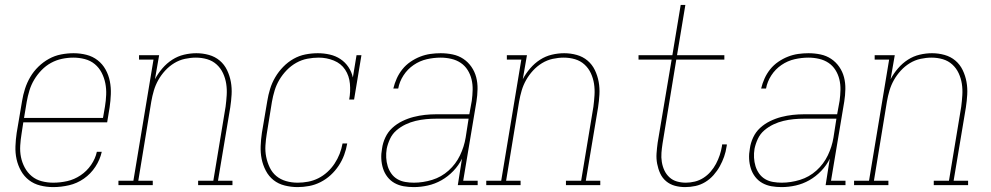

<svg xmlns="http://www.w3.org/2000/svg" viewBox="-20 -755 4040 783"><path d="M197 8Q170 8 144 1.5Q118 -5 98 -20.5Q78 -36 65.5 -58.5Q53 -81 47.5 -106Q42 -131 43 -158.5Q44 -186 48 -213L70 -343Q74 -368 82 -393Q90 -418 103.5 -441Q117 -464 136.5 -483Q156 -502 179.5 -515Q203 -528 229 -533Q255 -538 280 -538Q307 -538 332.5 -531.5Q358 -525 378 -509.5Q398 -494 410.5 -471.5Q423 -449 428 -423.5Q433 -398 432 -371Q431 -344 427 -317L417 -256H75L68 -210Q64 -186 62.5 -161.5Q61 -137 65.5 -114.5Q70 -92 81 -71.5Q92 -51 109.5 -36.5Q127 -22 150 -16Q173 -10 197 -10Q226 -10 254.5 -16.5Q283 -23 308.5 -40Q334 -57 351.5 -82.5Q369 -108 375 -136H395Q388 -104 369 -75Q350 -46 322 -26.5Q294 -7 261.5 0.5Q229 8 197 8ZM400 -274 408 -320Q412 -344 413 -368.5Q414 -393 409.5 -415.5Q405 -438 394.5 -458.5Q384 -479 366.5 -493.5Q349 -508 326 -514Q303 -520 279 -520Q256 -520 232.5 -515Q209 -510 188 -498.5Q167 -487 149.5 -469Q132 -451 119.5 -430Q107 -409 100 -386Q93 -363 89 -340L78 -274Z M463 0V-18H524L606 -512H547V-530H629L612 -432Q624 -455 642 -476Q660 -497 682.5 -511.5Q705 -526 730.5 -532Q756 -538 781 -538Q807 -538 832 -531Q857 -524 876 -508Q895 -492 906 -469Q917 -446 921.5 -421Q926 -396 924.5 -369.5Q923 -343 919 -317L869 -18H928V0H788V-18H850L900 -320Q903 -343 904.5 -367Q906 -391 902.5 -413.5Q899 -436 889.5 -456.5Q880 -477 863.5 -492Q847 -507 825 -513.5Q803 -520 779 -520Q757 -520 734 -515Q711 -510 690.5 -497.5Q670 -485 653.5 -467Q637 -449 625.5 -428.5Q614 -408 607.5 -386Q601 -364 597 -341L544 -18H603V0Z M1194 8Q1167 8 1141 1.5Q1115 -5 1095.5 -20.5Q1076 -36 1064 -59Q1052 -82 1047 -107Q1042 -132 1043 -159Q1044 -186 1048 -213L1070 -343Q1074 -368 1081.5 -392.5Q1089 -417 1102.5 -440Q1116 -463 1135 -482.5Q1154 -502 1177 -515Q1200 -528 1225.5 -533Q1251 -538 1276 -538Q1301 -538 1325 -532.5Q1349 -527 1368.5 -514Q1388 -501 1401 -481.5Q1414 -462 1419 -439L1434 -530H1454L1424 -349H1404Q1410 -381 1407 -413.5Q1404 -446 1387.5 -471Q1371 -496 1341.5 -508Q1312 -520 1280 -520Q1257 -520 1233.5 -515.5Q1210 -511 1188.5 -499Q1167 -487 1149.5 -469Q1132 -451 1119.5 -430Q1107 -409 1100 -386Q1093 -363 1089 -340L1068 -210Q1064 -186 1062.5 -162Q1061 -138 1065.5 -115.5Q1070 -93 1080 -72Q1090 -51 1107 -37Q1124 -23 1146.5 -16.5Q1169 -10 1194 -10Q1215 -10 1236.5 -14Q1258 -18 1278 -28Q1298 -38 1315 -53.5Q1332 -69 1344.5 -88Q1357 -107 1365 -127.5Q1373 -148 1377 -170H1396Q1392 -146 1383.5 -123Q1375 -100 1361 -79Q1347 -58 1328.5 -41Q1310 -24 1287.5 -12.5Q1265 -1 1241 3.5Q1217 8 1194 8Z M1667 8Q1646 8 1626 4.5Q1606 1 1589 -8.5Q1572 -18 1560 -33.5Q1548 -49 1542 -68Q1536 -87 1535 -107.5Q1534 -128 1538 -149Q1541 -172 1551.5 -194.5Q1562 -217 1580 -233.5Q1598 -250 1620.5 -261Q1643 -272 1666.5 -278Q1690 -284 1713 -286.5Q1736 -289 1759 -289H1894L1904 -344Q1907 -366 1907.5 -388.5Q1908 -411 1903 -431.5Q1898 -452 1887 -469.5Q1876 -487 1859 -498.5Q1842 -510 1820.5 -515Q1799 -520 1777 -520Q1749 -520 1720.5 -513.5Q1692 -507 1667 -490Q1642 -473 1625.5 -447.5Q1609 -422 1604 -394H1584Q1589 -415 1598 -435Q1607 -455 1621 -472.5Q1635 -490 1654 -503Q1673 -516 1693.5 -524Q1714 -532 1735 -535Q1756 -538 1777 -538Q1802 -538 1826 -533Q1850 -528 1869.5 -515Q1889 -502 1902.5 -482.5Q1916 -463 1922 -440Q1928 -417 1927.5 -391.5Q1927 -366 1923 -341L1869 -18H1928V0H1847L1864 -108Q1851 -81 1829 -58Q1807 -35 1780.5 -20Q1754 -5 1725 1.5Q1696 8 1667 8ZM1668 -10Q1705 -10 1742.5 -21.5Q1780 -33 1809.5 -59.5Q1839 -86 1856 -121.5Q1873 -157 1879 -194L1891 -271H1759Q1738 -271 1717 -269Q1696 -267 1675 -262Q1654 -257 1634 -247.5Q1614 -238 1597 -223.5Q1580 -209 1570.5 -188.5Q1561 -168 1557 -148Q1554 -130 1555 -112Q1556 -94 1561 -77.5Q1566 -61 1576 -47Q1586 -33 1600.5 -24.5Q1615 -16 1632.5 -13Q1650 -10 1668 -10Z M1963 0V-18H2024L2106 -512H2047V-530H2129L2112 -432Q2124 -455 2142 -476Q2160 -497 2182.5 -511.5Q2205 -526 2230.5 -532Q2256 -538 2281 -538Q2307 -538 2332 -531Q2357 -524 2376 -508Q2395 -492 2406 -469Q2417 -446 2421.5 -421Q2426 -396 2424.5 -369.5Q2423 -343 2419 -317L2369 -18H2428V0H2288V-18H2350L2400 -320Q2403 -343 2404.5 -367Q2406 -391 2402.5 -413.5Q2399 -436 2389.5 -456.5Q2380 -477 2363.5 -492Q2347 -507 2325 -513.5Q2303 -520 2279 -520Q2257 -520 2234 -515Q2211 -510 2190.5 -497.5Q2170 -485 2153.5 -467Q2137 -449 2125.5 -428.5Q2114 -408 2107.5 -386Q2101 -364 2097 -341L2044 -18H2103V0Z M2774 8Q2752 8 2732 2.5Q2712 -3 2696.5 -16Q2681 -29 2672.5 -47.5Q2664 -66 2660 -87Q2656 -108 2657.5 -129.5Q2659 -151 2662 -173L2719 -512H2584V-530H2722L2756 -735H2775L2741 -530H2934V-512H2738L2682 -170Q2679 -151 2677.5 -132Q2676 -113 2679 -94.5Q2682 -76 2689.5 -60Q2697 -44 2710 -32Q2723 -20 2740.5 -15Q2758 -10 2777 -10Q2795 -10 2813.5 -14.5Q2832 -19 2848.5 -29.5Q2865 -40 2878 -55Q2891 -70 2900 -87Q2909 -104 2915 -122Q2921 -140 2924 -158Q2924 -160 2924.5 -162Q2925 -164 2925 -166H2944Q2944 -164 2944 -162Q2944 -160 2943 -157Q2940 -136 2933 -116Q2926 -96 2915.5 -77Q2905 -58 2890 -41Q2875 -24 2856 -12.5Q2837 -1 2816 3.5Q2795 8 2774 8Z M3167 8Q3146 8 3126 4.5Q3106 1 3089 -8.5Q3072 -18 3060 -33.5Q3048 -49 3042 -68Q3036 -87 3035 -107.5Q3034 -128 3038 -149Q3041 -172 3051.5 -194.5Q3062 -217 3080 -233.5Q3098 -250 3120.5 -261Q3143 -272 3166.5 -278Q3190 -284 3213 -286.5Q3236 -289 3259 -289H3394L3404 -344Q3407 -366 3407.5 -388.5Q3408 -411 3403 -431.5Q3398 -452 3387 -469.5Q3376 -487 3359 -498.5Q3342 -510 3320.5 -515Q3299 -520 3277 -520Q3249 -520 3220.5 -513.5Q3192 -507 3167 -490Q3142 -473 3125.5 -447.5Q3109 -422 3104 -394H3084Q3089 -415 3098 -435Q3107 -455 3121 -472.5Q3135 -490 3154 -503Q3173 -516 3193.5 -524Q3214 -532 3235 -535Q3256 -538 3277 -538Q3302 -538 3326 -533Q3350 -528 3369.5 -515Q3389 -502 3402.5 -482.5Q3416 -463 3422 -440Q3428 -417 3427.5 -391.5Q3427 -366 3423 -341L3369 -18H3428V0H3347L3364 -108Q3351 -81 3329 -58Q3307 -35 3280.5 -20Q3254 -5 3225 1.5Q3196 8 3167 8ZM3168 -10Q3205 -10 3242.5 -21.5Q3280 -33 3309.5 -59.5Q3339 -86 3356 -121.5Q3373 -157 3379 -194L3391 -271H3259Q3238 -271 3217 -269Q3196 -267 3175 -262Q3154 -257 3134 -247.5Q3114 -238 3097 -223.5Q3080 -209 3070.5 -188.5Q3061 -168 3057 -148Q3054 -130 3055 -112Q3056 -94 3061 -77.5Q3066 -61 3076 -47Q3086 -33 3100.5 -24.5Q3115 -16 3132.5 -13Q3150 -10 3168 -10Z M3463 0V-18H3524L3606 -512H3547V-530H3629L3612 -432Q3624 -455 3642 -476Q3660 -497 3682.5 -511.5Q3705 -526 3730.5 -532Q3756 -538 3781 -538Q3807 -538 3832 -531Q3857 -524 3876 -508Q3895 -492 3906 -469Q3917 -446 3921.5 -421Q3926 -396 3924.5 -369.5Q3923 -343 3919 -317L3869 -18H3928V0H3788V-18H3850L3900 -320Q3903 -343 3904.5 -367Q3906 -391 3902.5 -413.5Q3899 -436 3889.5 -456.5Q3880 -477 3863.5 -492Q3847 -507 3825 -513.5Q3803 -520 3779 -520Q3757 -520 3734 -515Q3711 -510 3690.5 -497.5Q3670 -485 3653.5 -467Q3637 -449 3625.5 -428.5Q3614 -408 3607.5 -386Q3601 -364 3597 -341L3544 -18H3603V0Z"/></svg>

Font: Iosevka Curly Slab ThObl
Style: Regular
Weight: 100
Italic angle: -9°
Monospace: yes
Designer: Belleve Invis
Foundry: Belleve Invis
Version: Version 11.0.0; ttfautohint (v1.8.3)